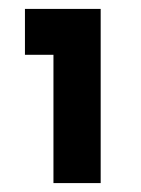

<svg xmlns="http://www.w3.org/2000/svg" viewBox="-20 -682 316 431"><path d="M36 -662H206V-271H100V-559H36Z"/></svg>

Font: Reem Kufi Fun Medium
Style: Regular
Weight: 500
Designer: Khaled Hosny
Version: Version 1.005